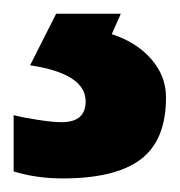

<svg xmlns="http://www.w3.org/2000/svg" viewBox="-38 -20 263 280"><path d="M204.1 122.1Q204.1 184.6 167.2 212.4Q130.4 240.2 53.2 240.2Q15.1 240.2 -18.1 230V147.9Q-4.9 151.4 17.3 154.8Q39.6 158.2 51.8 158.2Q86.9 158.2 86.9 127.9Q86.9 87.4 5.9 75.2L43.9 0H138.2L125 29.8Q161.1 41.5 182.6 66.2Q204.1 90.8 204.1 122.1Z"/></svg>

Font: Zoram GWebM
Style: Bold
Weight: 700
Foundry: Ascender Corporation
Version: Version 1.000